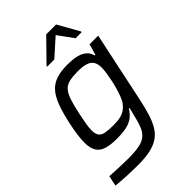

<svg xmlns="http://www.w3.org/2000/svg" viewBox="-273 -838 1148 1148"><g transform="rotate(-45 301.0 -264.5)"><path d="M186.9 206Q154.5 206 119.6 204.7Q84.8 203.5 54.5 201.4Q24.2 199.4 4 196.8L18 131.2Q42.1 132.7 70.1 134.1Q98.1 135.6 126.6 136.3Q155.2 137 179 137Q236.1 137 270.8 129Q305.5 121 325.5 102.6Q345.5 84.2 357.6 53.2Q369.7 22.2 380.1 -24.1Q383.5 -35.7 386.6 -49Q389.7 -62.4 391.6 -72.1H386.5Q367.9 -40.7 342.4 -23.6Q316.9 -6.6 284.2 -0.7Q251.5 5.3 210.2 5.3Q155.3 5.3 120.9 -5.5Q86.5 -16.3 70.3 -43.4Q54.2 -70.5 54.2 -117.5Q54.2 -144 58.9 -178.1Q63.6 -212.3 72.5 -255Q89 -332.8 108.1 -383.8Q127.3 -434.7 154.1 -464.1Q180.9 -493.4 219.5 -505.7Q258.1 -518 312.6 -518Q352.1 -518 383.9 -511.4Q415.8 -504.7 437.3 -487.8Q458.8 -470.9 466.5 -440.9H472.1L491.9 -510H565L470.9 -66Q458.5 -6.8 444.5 38.3Q430.6 83.5 411.2 115.4Q391.9 147.4 363 167.1Q334.1 186.9 291.1 196.5Q248 206 186.9 206ZM252 -66.4Q287 -66.4 310.4 -71.9Q333.8 -77.5 350.8 -89.4Q367.7 -101.3 381.4 -119.6Q391.6 -132.6 400.7 -156.1Q409.8 -179.6 418 -207.9Q426.1 -236.2 432.1 -265.2Q438 -294.2 441.5 -319.1Q445 -344 445 -360.7Q445 -407.2 417.9 -426.5Q390.7 -445.8 330.8 -445.8Q286.1 -445.8 257.5 -439.4Q228.8 -433 210.9 -413.9Q193 -394.7 180.3 -356.9Q167.6 -319 154.3 -255.5Q145.9 -216.1 141.2 -187Q136.5 -157.9 136.5 -137.3Q136.5 -107.4 147.8 -91.8Q159 -76.1 184.7 -71.3Q210.4 -66.4 252 -66.4ZM218.6 -594.6 219 -600.7 350.8 -735.3H434.3L510 -600.7L509.6 -594.6H458.5L387.7 -692.3L278.6 -594.6Z"/></g></svg>

Font: Saira Thin
Style: Italic
Weight: 100
Italic angle: -12°
Designer: Hector Gatti with collaboration of the Omnibus-Type team
Foundry: Omnibus-Type
Version: Version 1.101